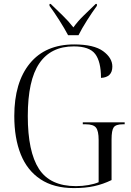

<svg xmlns="http://www.w3.org/2000/svg" viewBox="-20 -951 671 981"><path d="M358 10Q255 10 187 -35Q119 -80 86 -162.5Q53 -245 53 -358Q53 -530 132.5 -627Q212 -724 359 -724Q460 -724 507 -689.5Q554 -655 554 -611Q554 -556 496 -553Q496 -636 466.5 -675Q437 -714 357 -714Q240 -714 181 -627.5Q122 -541 122 -358Q122 -176 179 -88Q236 0 368 0Q401 0 432 -5.5Q463 -11 484 -20V-236Q484 -282 470.5 -299Q457 -316 418 -316H403V-326H617V-316H608Q572 -316 561 -300.5Q550 -285 550 -238V-31Q507 -10 461.5 0Q416 10 358 10ZM328 -771Q310 -805 283 -847.5Q256 -890 233 -921V-931H239Q268 -903 299.5 -872.5Q331 -842 355 -811Q377 -842 408 -872Q439 -902 469 -931H475V-921Q452 -890 425 -847.5Q398 -805 381 -771Z"/></svg>

Font: Noto Serif Display SemiCondensed Light
Style: Regular
Weight: 300
Width: 4
Designer: Monotype Design Team
Foundry: Monotype Imaging Inc.
Version: Version 2.009